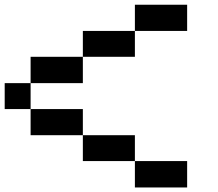

<svg xmlns="http://www.w3.org/2000/svg" viewBox="-20 -909 929 818"><path d="M554.7 -110.4Q554.7 -138.7 554.7 -222.7Q610.4 -222.7 777.3 -222.7Q777.3 -194.3 777.3 -110.4Q721.7 -110.4 554.7 -110.4ZM333 -222.7Q333 -250 333 -333Q388.7 -333 554.7 -333Q554.7 -305.7 554.7 -222.7Q500 -222.7 333 -222.7ZM110.4 -333Q110.4 -360.4 110.4 -444.3Q166 -444.3 333 -444.3Q333 -417 333 -333Q277.3 -333 110.4 -333ZM0 -444.3Q0 -471.7 0 -554.7Q27.3 -554.7 110.4 -554.7Q110.4 -527.3 110.4 -444.3Q83 -444.3 0 -444.3ZM110.4 -554.7Q110.4 -583 110.4 -667Q166 -667 333 -667Q333 -638.7 333 -554.7Q277.3 -554.7 110.4 -554.7ZM333 -667Q333 -694.3 333 -777.3Q388.7 -777.3 554.7 -777.3Q554.7 -750 554.7 -667Q500 -667 333 -667ZM554.7 -777.3Q554.7 -805.7 554.7 -888.7Q610.4 -888.7 777.3 -888.7Q777.3 -861.3 777.3 -777.3Q721.7 -777.3 554.7 -777.3Z"/></svg>

Font: Ingsat TST_CRD
Style: Regular
Weight: 300
Designer: Tofik Waleny
Version: 1.0